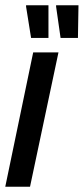

<svg xmlns="http://www.w3.org/2000/svg" viewBox="-32 -709 318 729"><path d="M-12 0 94 -510H190L82 0ZM86 -565 67 -684V-689H152V-569V-565ZM198 -565 181 -684V-689H266L264 -569V-565Z"/></svg>

Font: Saira UltraCondensed
Style: Bold Italic
Weight: 700
Width: 1
Italic angle: -12°
Designer: Hector Gatti with collaboration of the Omnibus-Type team
Foundry: Omnibus-Type
Version: Version 1.101